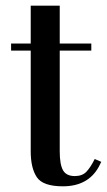

<svg xmlns="http://www.w3.org/2000/svg" viewBox="-20 -643 376 675"><path d="M19 -465V-490H88V-623H190V-490H301V-465H190V-111Q190 -65 201.5 -44.5Q213 -24 243 -24Q269 -24 283.5 -39Q298 -54 313 -84L336 -74L327 -56Q289 12 201 12Q131 12 109.5 -20Q88 -52 88 -111V-465Z"/></svg>

Font: Justus
Style: Roman
Weight: 500
Version: Version 001.001